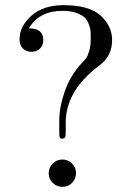

<svg xmlns="http://www.w3.org/2000/svg" viewBox="-20 -725 512 745"><path d="M56 -572Q56 -624 102.5 -664.5Q149 -705 226 -705Q327 -705 371 -664Q415 -623 415 -570Q415 -508 367 -472Q235 -374 235 -249V-214Q235 -203 234.5 -198.5Q234 -194 231 -190.5Q228 -187 222 -187Q214 -187 212 -191.5Q210 -196 210 -211V-256Q210 -309 231 -370Q252 -431 298 -481Q309 -492 315 -500.5Q321 -509 326.5 -528.5Q332 -548 332 -576Q332 -593 331.5 -603Q331 -613 325 -630Q319 -647 308.5 -657Q298 -667 276 -675Q254 -683 223 -683Q132 -683 92 -615Q148 -615 148 -570Q148 -550 135.5 -537Q123 -524 102 -524Q83 -524 69.5 -536Q56 -548 56 -572ZM184.5 -15.5Q169 -31 169 -53Q169 -75 184.5 -90.5Q200 -106 222 -106Q244 -106 259.5 -90.5Q275 -75 275 -53Q275 -31 259.5 -15.5Q244 0 222 0Q200 0 184.5 -15.5Z"/></svg>

Font: CMU Serif
Style: Roman
Weight: 500
Version: Version 0.7.0